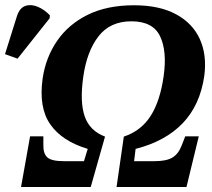

<svg xmlns="http://www.w3.org/2000/svg" viewBox="-112 -746 847 766"><path d="M-28 0 8 -202H61V-169Q60 -133 77 -118Q94 -103 142 -103H223L238 -152Q135 -183 88.5 -250Q42 -317 58 -432Q70 -516 115.5 -582.5Q161 -649 238 -687Q315 -725 423 -725Q524 -725 590.5 -689Q657 -653 685.5 -589.5Q714 -526 703 -443Q686 -326 616.5 -254Q547 -182 429 -152L423 -103H505Q552 -103 576 -117.5Q600 -132 613 -166L627 -202H681L632 0H353L382 -201Q451 -224 489 -283.5Q527 -343 541 -443Q555 -542 526.5 -601.5Q498 -661 412 -661Q327 -661 280.5 -600.5Q234 -540 220 -438Q206 -339 226 -281.5Q246 -224 307 -201L250 0ZM-42 -512 -92 -530 -44 -683Q-33 -715 -10.5 -722.5Q12 -730 38.5 -719Q65 -708 87 -685L86 -673Z"/></svg>

Font: Noto Serif SemiCondensed
Style: Bold Italic
Weight: 700
Width: 4
Italic angle: -12°
Designer: Monotype Design Team
Foundry: Monotype Imaging Inc.
Version: Version 2.014